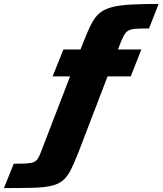

<svg xmlns="http://www.w3.org/2000/svg" viewBox="-188 -762 828 978"><path d="M-168 196 -118 72Q-77 72 -53 70.5Q-29 69 -16 63.5Q-3 58 5 45.5Q13 33 21 11L169 -373H80L135 -510H222L254 -590Q271 -631 288 -658.5Q305 -686 329 -702.5Q353 -719 390 -727.5Q427 -736 482.5 -739Q538 -742 620 -742L571 -617Q528 -617 504 -615.5Q480 -614 466.5 -606.5Q453 -599 443.5 -582Q434 -565 422 -534L413 -510H532L478 -373H360L210 18Q189 71 172 104.5Q155 138 132.5 157Q110 176 74 184.5Q38 193 -20.5 194.5Q-79 196 -168 196Z"/></svg>

Font: Saira ExtraBold
Style: Italic
Weight: 800
Italic angle: -12°
Designer: Hector Gatti with collaboration of the Omnibus-Type team
Foundry: Omnibus-Type
Version: Version 1.100; ttfautohint (v1.8.3)